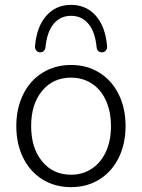

<svg xmlns="http://www.w3.org/2000/svg" viewBox="-20 -761 584 789"><path d="M47 -243Q47 -315 75 -372.5Q103 -430 154.5 -462Q206 -494 272 -494Q338 -494 389 -462Q440 -430 468 -373Q496 -316 496 -243Q496 -170 468 -113Q440 -56 389 -24Q338 8 272 8Q205 8 154 -24Q103 -56 75 -113Q47 -170 47 -243ZM436 -243Q436 -302 415.5 -347.5Q395 -393 357.5 -417.5Q320 -442 272 -442Q198 -442 153 -387.5Q108 -333 108 -243Q108 -153 153 -98Q198 -43 272 -43Q320 -43 357.5 -68Q395 -93 415.5 -138Q436 -183 436 -243ZM124 -572Q131 -652 170.5 -696.5Q210 -741 272 -741Q334 -741 373.5 -696.5Q413 -652 420 -572Q421 -560 414.5 -553Q408 -546 399 -546Q390 -546 384 -551.5Q378 -557 377 -567Q371 -630 343.5 -663Q316 -696 272 -696Q228 -696 200.5 -663Q173 -630 167 -567Q166 -557 160 -551.5Q154 -546 145 -546Q136 -546 129.5 -553Q123 -560 124 -572Z"/></svg>

Font: SN Pro Light
Style: Regular
Weight: 300
Designer: Tobias Whetton
Foundry: Supernotes
Version: Version 1.002